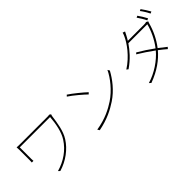

<svg xmlns="http://www.w3.org/2000/svg" viewBox="103 -1787 2794 2794"><g transform="rotate(-45 1500.0 -390.0)"><path d="M850 -664 825 -680C817 -677 803 -676 794 -676C752 -676 272 -676 245 -676C205 -676 176 -676 154 -678C156 -661 157 -647 157 -628C157 -590 157 -435 157 -412C157 -401 157 -384 155 -366H189C188 -384 187 -398 187 -412C187 -435 187 -619 187 -646C259 -646 761 -646 811 -646C801 -517 775 -373 712 -277C627 -146 496 -54 336 -9L361 15C522 -33 659 -137 738 -262C805 -367 824 -506 842 -638C843 -644 847 -659 850 -664Z M1213 -705 1193 -684C1269 -635 1392 -529 1441 -481L1464 -504C1412 -554 1285 -658 1213 -705ZM1167 -31 1187 1C1380 -37 1504 -105 1603 -170C1744 -263 1844 -397 1905 -510L1886 -541C1834 -429 1721 -285 1583 -193C1490 -132 1359 -61 1167 -31Z M2751 -791 2724 -778C2751 -741 2788 -680 2807 -640L2835 -654C2813 -698 2776 -756 2751 -791ZM2852 -826 2826 -813C2855 -776 2888 -721 2911 -676L2939 -690C2919 -729 2879 -790 2852 -826ZM2463 -755 2426 -768C2423 -751 2412 -726 2407 -715C2365 -619 2252 -456 2084 -350L2110 -330C2234 -415 2318 -514 2376 -600H2766C2741 -498 2682 -369 2603 -267C2526 -323 2443 -378 2362 -425L2342 -405C2421 -357 2507 -300 2584 -243C2489 -131 2338 -26 2177 21L2204 46C2389 -21 2521 -121 2608 -225C2650 -193 2689 -162 2722 -133L2744 -158C2709 -187 2669 -218 2627 -249C2707 -352 2766 -480 2793 -585C2795 -592 2801 -611 2806 -620L2776 -637C2766 -632 2755 -630 2732 -630H2395C2411 -655 2424 -679 2435 -700C2443 -716 2453 -738 2463 -755Z"/></g></svg>

Font: Harano Aji Gothic K1 ExtraLight
Style: Regular
Weight: 250
Foundry: Masamichi Hosoda
Version: HaranoAjiGothicK1-ExtraLight version 20230610;ttx 4.39.4